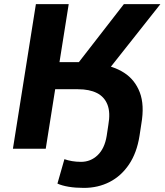

<svg xmlns="http://www.w3.org/2000/svg" viewBox="-20 -725 802 936"><path d="M389 191Q348 191 315 185.5Q282 180 260 170L294 51Q311 57 331.5 60.5Q352 64 375 64Q422 64 456 31.5Q490 -1 500 -62L508 -115Q519 -176 504 -214.5Q489 -253 452.5 -271.5Q416 -290 360 -290H249L203 0H43L155 -705H315L270 -422H384L345 -397L584 -705H762L493 -365L458 -413Q533 -404 585.5 -370Q638 -336 661.5 -274.5Q685 -213 669 -121L660 -62Q647 20 609 76.5Q571 133 514.5 162Q458 191 389 191Z"/></svg>

Font: Nunito Sans 9pt ExtraBold
Style: Italic
Weight: 800
Italic angle: -9°
Version: Version 3.101;gftools[0.9.27]